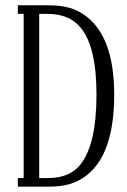

<svg xmlns="http://www.w3.org/2000/svg" viewBox="-20 -700 478 720"><path d="M304.2 -638.2Q408.2 -558.1 408.2 -345.2Q408.2 -122.1 304.2 -42Q273.4 -18.6 240 -9.3Q206.5 0 159.2 0H46.9V-32.2H68.8V-647.9H46.9V-680.2H159.2Q206.5 -680.2 240 -670.9Q273.4 -661.6 304.2 -638.2ZM280.8 -82Q341.8 -157.7 341.8 -345.2Q341.8 -527.8 280.8 -598.1Q238.3 -647.9 159.2 -647.9H127V-32.2H159.2Q240.7 -32.2 280.8 -82Z"/></svg>

Font: Margherita Light
Style: Regular
Weight: 300
Designer: James Puckett
Foundry: Dunwich Type Founders
Version: Version 1.008;hotconv 1.0.109;makeotfexe 2.5.65596